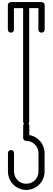

<svg xmlns="http://www.w3.org/2000/svg" viewBox="-20 -1190 502 1835"><path d="M231 -1170H227H85C69 -1170 55 -1158 55 -1142V-906C55 -890 69 -878 85 -878C101 -878 113 -890 113 -906V-1112H201V-28C201 -21 204 -13 209 -8C205 -3 202 3 202 10L201 127C201 143 214 157 230 157H232C296 157 348 209 348 274V449C348 514 296 566 232 566H230C166 566 114 514 114 449V274V273C114 257 101 244 85 244C69 244 56 257 56 273V274V449C56 546 134 625 230 625H232C328 625 406 546 406 449V274C406 187 343 114 260 101V11V10C260 3 257 -4 253 -9C257 -14 259 -21 259 -28V-1112H347V-906C347 -890 361 -878 377 -878C393 -878 407 -890 407 -906V-1142C407 -1158 393 -1170 377 -1170H237Z"/></svg>

Font: bauhaus_2017
Style: _regular
Weight: 400
Version: Version 1.0